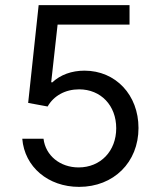

<svg xmlns="http://www.w3.org/2000/svg" viewBox="-20 -720 620 750"><path d="M150 -178H67C76 -68 168 10 289 10C424 10 521 -86 521 -220C521 -349 432 -444 310 -444C260 -444 216 -428 184 -398L180 -399L205 -624H486V-700H131L90 -318L166 -304C190 -346 235 -371 289 -371C374 -371 434 -308 434 -219C434 -130 373 -66 287 -66C215 -66 158 -112 150 -178Z"/></svg>

Font: CommitMono-dimboump
Style: Regular
Weight: 400
Monospace: yes
Designer: Eigil Nikolajsen
Foundry: Eigil Nikolajsen
Version: Version 1.143